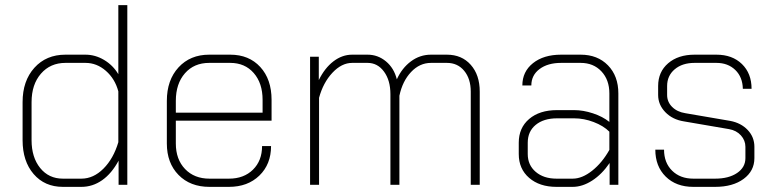

<svg xmlns="http://www.w3.org/2000/svg" viewBox="-20 -720 3017 748"><path d="M68 -174V-322Q68 -405 114 -456Q160 -507 235 -507H313Q351 -507 385.5 -486.5Q420 -466 441 -431V-700H476V0H442V-94Q415 -44 378 -18Q341 8 297 8H225Q154 8 111 -42Q68 -92 68 -174ZM297 -24Q344 -24 383 -63Q422 -102 441 -166V-364Q428 -413 392.5 -444Q357 -475 313 -475H235Q176 -475 139.5 -433Q103 -391 103 -322V-174Q103 -107 136.5 -65.5Q170 -24 225 -24Z M630 -161V-327Q630 -408 675.5 -457.5Q721 -507 795 -507H877Q950 -507 994 -459Q1038 -411 1038 -331V-250H665V-161Q665 -99 701 -61.5Q737 -24 796 -24H872Q930 -24 965.5 -59Q1001 -94 1001 -151H1036Q1036 -80 990.5 -36Q945 8 872 8H796Q721 8 675.5 -38.5Q630 -85 630 -161ZM1003 -281V-331Q1003 -396 968.5 -435.5Q934 -475 877 -475H795Q736 -475 700.5 -434.5Q665 -394 665 -327V-281Z M1849 -363V0H1814V-363Q1814 -413 1788.5 -444Q1763 -475 1721 -475H1659Q1615 -475 1581.5 -439.5Q1548 -404 1536 -347V0H1501V-353Q1501 -407 1476 -441Q1451 -475 1412 -475H1352Q1311 -475 1275 -436.5Q1239 -398 1223 -339V0H1188V-499H1222V-408Q1245 -455 1279 -481Q1313 -507 1352 -507H1412Q1452 -507 1483.5 -481Q1515 -455 1526 -411Q1546 -455 1581 -481Q1616 -507 1659 -507H1721Q1779 -507 1814 -467.5Q1849 -428 1849 -363Z M2001 -120V-164Q2001 -222 2041.5 -256.5Q2082 -291 2150 -291H2217Q2252 -291 2290 -278.5Q2328 -266 2354 -245V-356Q2354 -409 2323 -442Q2292 -475 2242 -475H2166Q2114 -475 2082 -451Q2050 -427 2050 -387H2015Q2015 -441 2056.5 -474Q2098 -507 2166 -507H2242Q2308 -507 2348.5 -465.5Q2389 -424 2389 -356V0H2355V-85Q2325 -41 2287 -16.5Q2249 8 2211 8H2148Q2082 8 2041.5 -27Q2001 -62 2001 -120ZM2211 -24Q2248 -24 2287 -55Q2326 -86 2354 -136V-207Q2331 -230 2293 -244.5Q2255 -259 2217 -259H2150Q2098 -259 2067 -233.5Q2036 -208 2036 -164V-120Q2036 -77 2067 -50.5Q2098 -24 2148 -24Z M2533 -137H2567Q2567 -86 2598.5 -55Q2630 -24 2681 -24H2766Q2819 -24 2851.5 -46Q2884 -68 2884 -104V-148Q2884 -173 2866.5 -192.5Q2849 -212 2820 -217L2645 -247Q2600 -254 2572 -283Q2544 -312 2544 -350V-385Q2544 -440 2583 -473.5Q2622 -507 2686 -507H2771Q2833 -507 2870.5 -470.5Q2908 -434 2908 -374H2874Q2873 -420 2844.5 -447.5Q2816 -475 2771 -475H2686Q2638 -475 2608.5 -450Q2579 -425 2579 -385V-350Q2579 -323 2598.5 -303.5Q2618 -284 2650 -279L2825 -249Q2867 -241 2893 -213.5Q2919 -186 2919 -148V-104Q2919 -54 2877 -23Q2835 8 2766 8H2681Q2614 8 2573.5 -32Q2533 -72 2533 -137Z"/></svg>

Font: Bai Jamjuree ExtraLight
Style: Regular
Weight: 275
Designer: Katatrad Aksorn Co.,Ltd.
Foundry: Cadson Demak Co.,Ltd.
Version: Version 1.000; ttfautohint (v1.6)